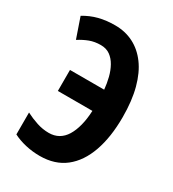

<svg xmlns="http://www.w3.org/2000/svg" viewBox="-178 -824 844 934"><g transform="rotate(30 244.0 -357.0)"><path d="M180 -606Q146 -606 118 -595.5Q90 -585 62 -567L23 -680Q61 -703 102 -713.5Q143 -724 193 -724Q249 -724 295.5 -700.5Q342 -677 376 -631Q410 -585 428.5 -516Q447 -447 447 -355Q447 -243 418 -161Q389 -79 332.5 -34.5Q276 10 191 10Q150 10 111 1Q72 -8 41 -24V-147Q72 -131 105.5 -120Q139 -109 173 -109Q204 -109 227.5 -122.5Q251 -136 267 -162Q283 -188 292.5 -225Q302 -262 304 -308H110V-426H302Q299 -459 291 -491Q283 -523 268.5 -549Q254 -575 232.5 -590.5Q211 -606 180 -606Z"/></g></svg>

Font: Noto Sans Display ExtraCondensed
Style: Bold
Weight: 700
Width: 2
Designer: Monotype Design Team
Foundry: Monotype Imaging Inc.
Version: Version 2.003